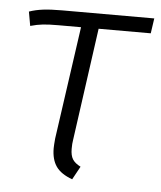

<svg xmlns="http://www.w3.org/2000/svg" viewBox="-44 -562 511 609"><g transform="rotate(5 211.5 -257.5)"><path d="M200 -116Q198 -105 198 -88Q198 -67 205.5 -55Q213 -43 231 -34L208 8Q172 -5 156.5 -27Q141 -49 141 -85Q141 -94 143 -116L194 -475H122Q92 -475 73 -473Q54 -471 33 -465L25 -510Q45 -517 69 -520Q93 -523 129 -523H423L416 -475H250Z"/></g></svg>

Font: Fira Sans Condensed Light
Style: Italic
Weight: 300
Width: 3
Italic angle: -8°
Designer: Carrois Corporate & Edenspiekermann AG
Foundry: Carrois Corporate GbR & Edenspiekermann AG
Version: Version 4.203